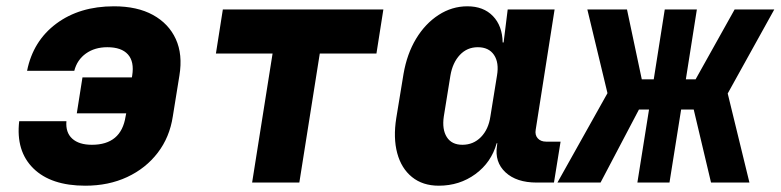

<svg xmlns="http://www.w3.org/2000/svg" viewBox="-20 -580 2480 610"><path d="M251 10Q142 10 86 -45Q30 -100 41 -195H191Q188 -159 209.5 -139.5Q231 -120 272 -120Q365 -120 379 -210L381 -220H224L242 -334H399L400 -340Q407 -384 386.5 -407Q366 -430 321 -430Q281 -430 253 -410Q225 -390 216 -355H66Q85 -450 159 -505Q233 -560 342 -560Q416 -560 466 -532.5Q516 -505 538.5 -456Q561 -407 550 -340L529 -210Q519 -144 481 -94.5Q443 -45 384 -17.5Q325 10 251 10Z M781 0 846 -410H666L688 -550H1198L1176 -410H996L931 0Z M1374 10Q1323 10 1289 -17.5Q1255 -45 1242 -93.5Q1229 -142 1239 -205L1262 -345Q1273 -409 1302 -457Q1331 -505 1373.5 -532.5Q1416 -560 1465 -560Q1516 -560 1546 -529Q1576 -498 1577 -445H1580L1593 -550H1742L1682 -168Q1679 -151 1688.5 -140.5Q1698 -130 1715 -130H1761L1740 0H1685Q1621 0 1586 -32.5Q1551 -65 1559 -117L1560 -125H1558Q1541 -64 1490.5 -27Q1440 10 1374 10ZM1449 -120Q1484 -120 1508 -144.5Q1532 -169 1538 -210L1559 -340Q1566 -381 1549.5 -405.5Q1533 -430 1498 -430Q1464 -430 1441 -405.5Q1418 -381 1411 -340L1390 -210Q1384 -169 1399.5 -144.5Q1415 -120 1449 -120Z M1751 0 1910 -284 1846 -550H1972L2019 -328H2057L2092 -550H2194L2159 -328H2190L2314 -550H2440L2292 -283L2361 0H2239L2184 -232H2144L2107 0H2005L2042 -232H2010L1888 0Z"/></svg>

Font: JetBrains Mono NL ExtraBold
Style: Italic
Weight: 800
Italic angle: -9°
Monospace: yes
Designer: Philipp Nurullin, Konstantin Bulenkov
Foundry: JetBrains
Version: Version 2.305; ttfautohint (v1.8.4.7-5d5b)